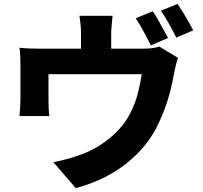

<svg xmlns="http://www.w3.org/2000/svg" viewBox="-20 -890 1040 986"><path d="M764 -832Q777 -814 791.5 -788.5Q806 -763 819.5 -738Q833 -713 843 -695L755 -657Q739 -688 718 -727.5Q697 -767 677 -796ZM892 -870Q905 -851 920.5 -825.5Q936 -800 950 -775.5Q964 -751 972 -734L885 -697Q870 -728 848 -767.5Q826 -807 806 -835ZM558 -809Q555 -774 553 -754.5Q551 -735 551 -712Q551 -698 551 -670.5Q551 -643 551 -613.5Q551 -584 551 -565H396Q396 -587 396 -616.5Q396 -646 396 -672Q396 -698 396 -712Q396 -735 394.5 -754.5Q393 -774 388 -809ZM894 -593Q887 -575 881.5 -549Q876 -523 873 -508Q866 -471 857.5 -435Q849 -399 837.5 -364.5Q826 -330 812 -296.5Q798 -263 781 -229Q740 -154 677.5 -93Q615 -32 536.5 10.5Q458 53 369 76L254 -57Q291 -64 332 -75.5Q373 -87 406 -100Q445 -115 484 -138.5Q523 -162 558 -193Q593 -224 621 -262Q645 -297 662.5 -337Q680 -377 690.5 -421Q701 -465 708 -509H229Q229 -497 229 -479Q229 -461 229 -440Q229 -419 229 -401.5Q229 -384 229 -372Q229 -354 230 -332Q231 -310 233 -294H80Q82 -315 83.5 -338.5Q85 -362 85 -384Q85 -396 85 -419Q85 -442 85 -468Q85 -494 85 -518Q85 -542 85 -556Q85 -573 84 -599.5Q83 -626 80 -645Q107 -642 131.5 -641Q156 -640 185 -640H711Q743 -640 763.5 -643Q784 -646 798 -651Z"/></svg>

Font: Noto Sans TC ExtraBold
Style: Regular
Weight: 800
Designer: Ryoko NISHIZUKA  (kana, bopomofo & ideographs); Paul D. Hunt (Latin, Greek & Cyrillic); Sandoll Communications , Soo-you
Foundry: Adobe
Version: Version 2.004-H2;hotconv 1.0.118;makeotfexe 2.5.65603